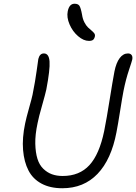

<svg xmlns="http://www.w3.org/2000/svg" viewBox="-20 -1044 732 1032"><path d="M458 -824.2Q429.2 -824.2 399.7 -849.6Q370.1 -875 353.8 -913.1Q337.4 -951.2 344.2 -983.9Q352.5 -1023.9 380.9 -1023.9Q399.4 -1023.9 406.7 -1013.2Q414.1 -1002.4 420.9 -965.8Q424.3 -941.9 433.6 -924.1Q442.9 -906.2 452.9 -896.7Q462.9 -887.2 472.2 -879.6Q481.4 -872.1 486.6 -865Q491.7 -857.9 490.2 -849.1Q487.3 -835.4 480.2 -829.8Q473.1 -824.2 458 -824.2ZM314.9 -32.2Q249.5 -32.2 203.1 -57.1Q156.7 -82 133.1 -127.7Q109.4 -173.3 104 -237.8Q98.6 -302.2 115.2 -380.9Q121.1 -409.7 136.2 -463.4Q151.4 -517.1 154.8 -534.2Q169.9 -609.9 177 -663.3Q184.1 -716.8 186 -727.1Q193.4 -756.8 215.8 -756.8Q243.2 -756.8 246.3 -713.6Q249.5 -670.4 229 -563Q224.1 -540 206.1 -476.8Q188 -413.6 182.1 -382.8Q168.5 -319.3 169.7 -271.5Q170.9 -223.6 181.2 -190.7Q191.4 -157.7 212.4 -137.2Q233.4 -116.7 259 -107.4Q284.7 -98.1 316.9 -98.1Q407.2 -98.1 460.7 -156.5Q514.2 -214.8 540 -339.8Q553.7 -408.7 569.3 -507.6Q585 -606.4 595.2 -660.2Q604.5 -706.5 623.3 -731.7Q642.1 -756.8 668 -756.8Q680.7 -756.8 687.3 -748.3Q693.8 -739.7 690.9 -724.1Q689 -714.8 672.9 -666.7Q656.7 -618.7 644 -556.2Q637.2 -521.5 625.5 -447Q613.8 -372.6 606 -333Q578.1 -186.5 504.2 -109.4Q430.2 -32.2 314.9 -32.2Z"/></svg>

Font: Shantell Sans Bouncy
Style: Italic
Weight: 300
Italic angle: -11.31°
Designer: Stephen Nixon, Anya Danilova, Shantell Martin
Foundry: Arrow Type
Version: Version 1.006;[9816181b4]